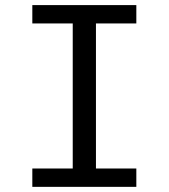

<svg xmlns="http://www.w3.org/2000/svg" viewBox="-20 -726 655 746"><path d="M509.7 -706.2V-634.9H352.8V-71.3H509.7V0H105.6V-71.3H262.6V-634.9H105.6V-706.2Z"/></svg>

Font: FiraCode Nerd Font Mono
Style: Regular
Weight: 400
Monospace: yes
Designer: Carrois Corporate, Edenspiekermann AG, Nikita Prokopov
Foundry: Carrois Corporate, Edenspiekermann AG, Nikita Prokopov
Version: Version 6.002;Nerd Fonts 3.4.0